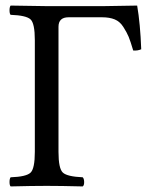

<svg xmlns="http://www.w3.org/2000/svg" viewBox="-20 -667 537 689"><path d="M147 -645H352.1Q433.1 -646 472.2 -647Q483.4 -582 486.8 -490.2Q473.6 -484.4 458 -485.8Q448.2 -519 441.7 -534.9Q435.1 -550.8 422.6 -570.3Q410.2 -589.8 391.6 -597.4Q373 -605 346.2 -605H226.1Q189.9 -605 189.9 -570.8V-122.1Q189.9 -62 205.6 -47.6Q221.2 -33.2 276.9 -30.8Q281.7 -25.9 282 -13.9Q282.2 -2 276.9 2Q196.8 0 147.9 0Q96.2 0 18.1 2Q14.2 -2 14.2 -13.9Q14.2 -25.9 18.1 -30.8Q74.2 -32.7 89.6 -47.4Q105 -62 105 -122.1V-522.9Q105 -583 89.6 -597.4Q74.2 -611.8 18.1 -613.8Q14.2 -617.7 14.2 -629.9Q14.2 -642.1 18.1 -647Z"/></svg>

Font: Linux Libertine O
Style: Regular
Weight: 400
Designer: Philipp H. Poll
Foundry: Philipp H. Poll
Version: Version 5.3.0